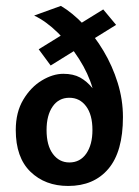

<svg xmlns="http://www.w3.org/2000/svg" viewBox="-20 -613 466 642"><path d="M208 8.8Q130.9 8.8 81.8 -38.8Q32.7 -86.4 32.7 -178.2Q32.7 -237.8 57.9 -279.8Q83 -321.8 119.9 -344Q156.7 -366.2 191.9 -366.2Q225.1 -366.2 247.8 -353.8Q270.5 -341.3 289.6 -317.9Q275.4 -367.2 244.4 -415.8Q213.4 -464.4 173.8 -503.2Q134.3 -542 94.2 -561L183.6 -593.3Q222.2 -570.3 259.3 -531.5Q296.4 -492.7 326.2 -442.6Q356 -392.6 373.5 -336.2Q391.1 -279.8 391.1 -221.7Q391.1 -106 342.5 -48.6Q293.9 8.8 208 8.8ZM211.9 -69.8Q248 -69.8 268.6 -99.6Q289.1 -129.4 289.1 -178.2Q289.1 -229.5 267.8 -257.8Q246.6 -286.1 211.9 -286.1Q176.3 -286.1 156 -256.8Q135.7 -227.5 135.7 -178.2Q135.7 -126.5 157 -98.1Q178.2 -69.8 211.9 -69.8ZM149.4 -394 109.4 -448.2 325.2 -581.5 368.2 -529.8Z"/></svg>

Font: Harmattan
Style: Bold
Weight: 700
Designer: George W. Nuss III and SIL International
Foundry: SIL International
Version: Version 4.000